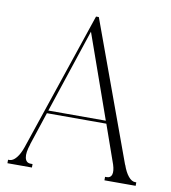

<svg xmlns="http://www.w3.org/2000/svg" viewBox="-76 -725 706 792"><g transform="rotate(10 277.0 -329.5)"><path d="M544.9 -14.6V0H515.6H489.3H462.9H414.1V-14.6H420.9Q437.5 -14.6 441.9 -29.3Q446.3 -43.9 438 -70.3L381.3 -231.4H132.3L86.4 -92.8H86.9Q74.2 -56.2 78.6 -35.4Q83 -14.6 102.5 -14.6H110.4V0H55.7H47.9H40H7.8V-14.6H13.7Q28.3 -14.6 42.2 -31.5Q56.2 -48.3 66.4 -78.1L262.7 -659.2H274.4L486.8 -78.1H487.3Q497.6 -48.3 511.5 -31.5Q525.4 -14.6 540 -14.6ZM377 -243.2 252.9 -594.2 136.2 -243.2Z"/></g></svg>

Font: Elaris
Style: Regular
Weight: 500
Version: Version 1.0